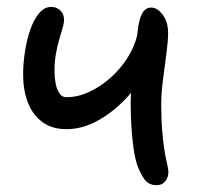

<svg xmlns="http://www.w3.org/2000/svg" viewBox="-20 -525 572 558"><path d="M173.2 -149.6Q131.2 -149.6 103 -170.4Q74.8 -191.2 61 -227.1Q47.2 -263 47.2 -307.6Q47.2 -341.8 52.8 -376.9Q58.4 -412 68.8 -440.9Q79.2 -469.8 94.3 -487.4Q109.4 -505 129 -505Q139 -505 147.5 -500.3Q156 -495.6 161 -487.4Q166 -479.2 166 -468.2Q166 -456.8 161.7 -442.8Q157.4 -428.8 152.2 -410.7Q147 -392.6 142.7 -369.7Q138.4 -346.8 138.4 -318Q138.4 -300.2 141.6 -283Q144.8 -265.8 152.5 -254.1Q160.2 -242.4 172.4 -242.4Q205.8 -242.4 239.6 -258.1Q273.4 -273.8 302.5 -300.1Q331.6 -326.4 351.9 -359.2Q372.2 -392 379.4 -425.4L411 -329.6Q386 -281.8 348.1 -240.9Q310.2 -200 264.9 -174.8Q219.6 -149.6 173.2 -149.6ZM434.6 13.2Q412 13.2 399.5 -4.3Q387 -21.8 378.4 -46.8Q372 -65.8 367.9 -95.3Q363.8 -124.8 361.8 -158.9Q359.8 -193 359.8 -224Q359.8 -247.2 362.3 -276.5Q364.8 -305.8 368.3 -336.1Q371.8 -366.4 375.4 -392.9Q379 -419.4 380.2 -435.4Q383.6 -467 392.7 -485Q401.8 -503 419.6 -503Q437.2 -503 452.9 -482.1Q468.6 -461.2 468.6 -429Q468.6 -407 463.6 -369.5Q458.6 -332 453.6 -292.5Q448.6 -253 448.6 -224Q448.6 -177 451.6 -141.8Q454.6 -106.6 459.2 -80Q462.8 -59.6 466.1 -46.6Q469.4 -33.6 469.4 -23.8Q469.4 -10.2 460.6 1.5Q451.8 13.2 434.6 13.2Z"/></svg>

Font: Shantell Sans Light
Style: Regular
Weight: 300
Designer: Stephen Nixon, Anya Danilova, Shantell Martin
Foundry: Arrow Type
Version: Version 1.011;[c5ecc13dd]